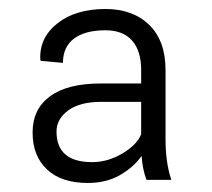

<svg xmlns="http://www.w3.org/2000/svg" viewBox="-20 -741 468 423"><path d="M173.3 -337.9Q115.2 -337.9 83.5 -367.7Q51.8 -397.5 51.8 -449.2Q51.8 -500.5 90.1 -528.8Q128.4 -557.1 202.1 -557.1H291V-586.9Q291 -628.9 271 -651.6Q251 -674.3 212.4 -674.3Q167.5 -674.3 143.1 -656Q118.7 -637.7 118.7 -602.5L69.8 -606.9L68.8 -609.9Q66.4 -657.7 106.4 -689.5Q146.5 -721.2 212.4 -721.2Q272.5 -721.2 308.6 -686.3Q344.7 -651.4 344.7 -586.4V-433.1Q344.7 -409.2 347.7 -387.5Q350.6 -365.7 357.4 -344.7H302.7Q293.9 -368.2 292 -397.5Q273.9 -372.1 243.9 -355Q213.9 -337.9 173.3 -337.9ZM183.1 -383.8Q217.3 -383.8 249.5 -402.8Q281.7 -421.9 291 -445.3V-516.6H202.6Q155.8 -516.6 130.1 -497.6Q104.5 -478.5 104.5 -451.2Q104.5 -383.8 183.1 -383.8Z"/></svg>

Font: Roboto Slab Light
Style: Regular
Weight: 300
Designer: Google
Version: Version 2.000; ttfautohint (v1.8.1.43-b0c9)